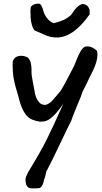

<svg xmlns="http://www.w3.org/2000/svg" viewBox="-20 -675 562 1060"><path d="M156 365Q129 365 123 337.5Q117 310 127 294L134 278Q206 160 239 93Q270 31 330 -103Q268 -12 225 -5Q215 -4 207 -3.5Q199 -3 190.5 -5Q182 -7 179.5 -7.5Q177 -8 165.5 -12Q154 -16 152 -17Q104 -41 81 -145Q62 -204 55.5 -242Q49 -280 50 -334Q59 -367 99 -367Q113 -367 131 -359Q138 -354 143 -345.5Q148 -337 150 -327Q152 -317 153 -308.5Q154 -300 154 -291.5Q154 -283 154 -282Q153 -263 161.5 -220.5Q170 -178 171 -171Q175 -141 188 -121Q201 -101 215 -98Q229 -93 243 -100Q257 -107 266.5 -117Q276 -127 292 -146.5Q308 -166 316 -175Q339 -214 360.5 -256Q382 -298 387 -307Q390 -312 401.5 -342Q413 -372 425.5 -393Q438 -414 452 -418Q482 -424 515 -395Q528 -353 486 -270Q482 -264 464.5 -226.5Q447 -189 442 -181Q439 -177 433 -161Q427 -145 427 -143Q421 -130 398.5 -74.5Q376 -19 374 -10Q353 31 310 122Q267 213 240 264Q238 265 236 272Q234 279 231 292.5Q228 306 223 318Q217 353 200 363Q195 365 156 365ZM293 -468Q267 -468 240 -477L171 -507Q148 -535 148 -610Q148 -626 149.5 -633.5Q151 -641 161.5 -647.5Q172 -654 193 -655Q203 -655 209.5 -642Q216 -629 220.5 -611.5Q225 -594 239.5 -575Q254 -556 276 -547Q320 -557 346 -573Q372 -589 380 -603Q388 -617 401.5 -631.5Q415 -646 434 -653Q453 -653 464 -640.5Q475 -628 475 -614V-596Q385 -468 293 -468Z"/></svg>

Font: Excalifont
Style: Regular
Weight: 400
Designer: Your Own Font Foundry (Virgil); Ján Filípek / DizajnDesign (Excalifont, modifications)
Foundry: Your Own Font Foundry (Virgil); Ján Filípek / DizajnDesign (Excalifont, modifications)
Version: Version 1.000;Glyphs 3.2 (3227)